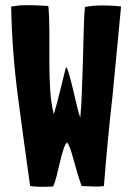

<svg xmlns="http://www.w3.org/2000/svg" viewBox="-20 -721 505 739"><path d="M184 -3C189 -12 194 -28 198 -44C202 -60 206 -77 210 -94C214 -111 218 -127 223 -142C227 -157 232 -167 238 -173C245 -164 250 -151 255 -135C260 -119 264 -103 269 -86C274 -69 278 -53 283 -38L294 -5L346 -3C354 -3 372 -3 380 -5C389 -121 400 -236 413 -351L446 -696C423 -699 401 -700 378 -700C366 -700 354 -700 342 -699C330 -698 318 -696 307 -694C304 -664 303 -631 302 -594C301 -557 300 -519 299 -480C298 -441 296 -404 295 -367C294 -330 292 -297 289 -268C285 -278 281 -293 276 -314L261 -377C256 -398 251 -418 246 -435C241 -452 237 -462 234 -463L211 -370C204 -341 196 -311 187 -281C180 -310 175 -342 173 -378C171 -414 170 -451 170 -488V-599C170 -636 169 -669 166 -698C154 -699 141 -699 128 -700C115 -701 101 -701 88 -701C77 -701 66 -701 55 -700C44 -699 33 -697 23 -696C25 -580 34 -464 49 -349C64 -234 80 -119 96 -5C119 -2 137 -1 184 -3Z"/></svg>

Font: Londrina Solid CC
Style: CC
Weight: 400
Designer: Marcelo Magalhaes
Foundry: Tipos Pereira
Version: Version 1.003;FEAKit 1.0